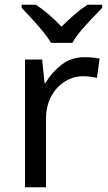

<svg xmlns="http://www.w3.org/2000/svg" viewBox="-20 -786 453 806"><path d="M335 -546Q350 -546 367.5 -544.5Q385 -543 398 -540L387 -459Q374 -462 358.5 -464Q343 -466 329 -466Q288 -466 252 -443.5Q216 -421 194.5 -380.5Q173 -340 173 -286V0H85V-536H157L167 -438H171Q197 -482 238 -514Q279 -546 335 -546ZM194 -606Q181 -629 159 -655.5Q137 -682 113 -708Q89 -734 71 -753V-766H131Q157 -749 185 -725Q213 -701 238 -674Q265 -701 293 -725Q321 -749 347 -766H409V-753Q390 -734 365.5 -708Q341 -682 318.5 -655.5Q296 -629 284 -606Z"/></svg>

Font: Noto Sans Nabataean
Style: Regular
Weight: 400
Designer: Monotype Design Team
Foundry: Monotype Imaging Inc.
Version: Version 2.001; ttfautohint (v1.8.4.7-5d5b)